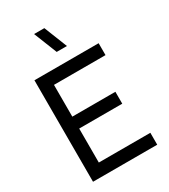

<svg xmlns="http://www.w3.org/2000/svg" viewBox="-231 -1073 1036 1180"><g transform="rotate(-30 287.5 -483.5)"><path d="M348.1 -802.7H275.4L210 -967.3H282.7ZM525.4 0H69.8V-720.2H525.4V-635.7H159.7V-410.2H465.3V-325.7H159.7V-84.5H525.4Z"/></g></svg>

Font: Vela Sans Med
Style: Regular
Weight: 500
Designer: Principal design: Mikhail Sharanda - project Manrope.
Design modification: Ravid Balaliev
Foundry: Mikhail Sharanda
Version: Version 1.001